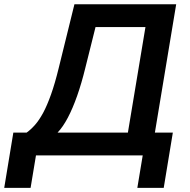

<svg xmlns="http://www.w3.org/2000/svg" viewBox="-53 -748 916 924"><path d="M-32.7 156.2 11.2 -109.9H75.2Q95.7 -124.5 115.7 -147.2Q135.7 -169.9 154.8 -205.3Q173.8 -240.7 192.6 -293.5Q211.4 -346.2 229.5 -420.4L305.2 -727.5H794.9L692.4 -109.9H778.8L734.9 156.2H607.9L633.8 0H120.1L94.2 156.2ZM224.1 -109.9H562.5L647 -617.7H406.7L357.4 -420.4Q339.4 -346.7 318.1 -286.4Q296.9 -226.1 273.4 -181.6Q250 -137.2 224.1 -109.9Z"/></svg>

Font: Inter 17pt SemiBold
Style: Italic
Weight: 600
Italic angle: -9.3988°
Version: Version 4.001;git-66647c0bb